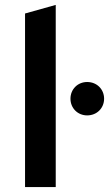

<svg xmlns="http://www.w3.org/2000/svg" viewBox="-20 -762 444 782"><path d="M82 -707V0H207V-742ZM335 -292C375 -292 404 -322 404 -360C404 -398 375 -428 335 -428C296 -428 267 -398 267 -360C267 -322 296 -292 335 -292Z"/></svg>

Font: Talent
Style: Bold
Weight: 600
Designer: Mike Powis
Version: Version 1.001;hotconv 1.0.109;makeotfexe 2.5.65596